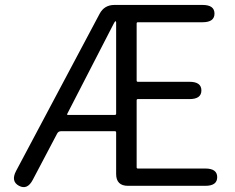

<svg xmlns="http://www.w3.org/2000/svg" viewBox="-20 -752 953 777"><path d="M57 0Q23 -18 45 -60L383 -696Q402 -732 443 -732H800Q848 -732 848 -697Q848 -662 800 -662H538Q533 -662 533 -657V-426Q533 -421 538 -421H747Q795 -421 795 -386Q795 -351 747 -351H538Q533 -351 533 -346V-75Q533 -70 538 -70H811Q859 -70 859 -35Q859 0 811 0H498Q450 0 450 -48V-216Q450 -221 445 -221H227Q216 -221 211 -211L113 -25Q91 18 57 0ZM252 -291Q250 -287 255 -287H445Q450 -287 450 -292V-661Q450 -666 447.5 -666Q445 -666 440 -656Z"/></svg>

Font: Resource Han Rounded KR Normal
Style: Regular
Weight: 350
Designer: Cyano Hao (round all glyphs); Ryoko NISHIZUKA 西塚涼子 (kana, bopomofo & ideographs); Paul D. Hunt (Latin, Greek & Cyrillic)
Foundry: Cyano Hao
Version: 0.990